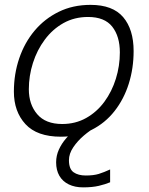

<svg xmlns="http://www.w3.org/2000/svg" viewBox="-20 -558 626 809"><path d="M444 156V210Q424 218.5 396.5 225Q369 231.5 330 231.5Q295.5 231.5 269.8 219Q244 206.5 230.2 182.8Q216.5 159 216.5 126Q216.5 98 228 72.5Q239.5 47 258.8 24.8Q278 2.5 301.2 -15.5Q324.5 -33.5 347 -45L383.5 -22Q360 -9.5 333.5 13Q307 35.5 288.8 62.5Q270.5 89.5 270.5 117Q270.5 154 290 167.8Q309.5 181.5 341.5 181.5Q374.5 181.5 396.2 174.8Q418 168 444 156ZM236.5 18Q136 18 87.2 -35Q38.5 -88 38.5 -172Q38.5 -246 61 -312.2Q83.5 -378.5 125.8 -428.8Q168 -479 227.5 -508.2Q287 -537.5 361.5 -537.5Q455 -537.5 499 -485.8Q543 -434 543 -343Q543 -270 522.5 -205Q502 -140 462.5 -89.8Q423 -39.5 366 -10.8Q309 18 236.5 18ZM242 -35.5Q298 -35.5 343 -60.8Q388 -86 419.8 -129.2Q451.5 -172.5 468.2 -226.2Q485 -280 485 -337Q485 -405 452.8 -445.8Q420.5 -486.5 351 -486.5Q293.5 -486.5 247.5 -460.8Q201.5 -435 168.8 -391Q136 -347 118.8 -292.8Q101.5 -238.5 101.5 -182Q101.5 -118 136.8 -76.8Q172 -35.5 242 -35.5Z"/></svg>

Font: Grandstander Thin ExtraLight
Style: Italic
Weight: 250
Italic angle: -15°
Version: Version 1.200